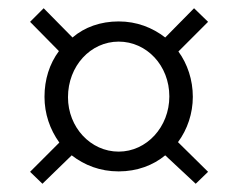

<svg xmlns="http://www.w3.org/2000/svg" viewBox="-20 -571 577 466"><path d="M156 -480 86 -551 53 -518 123 -447C100 -416 88 -378 88 -336C88 -295 101 -257 124 -225L53 -154L83 -125L154 -194C185 -170 223 -155 268 -155C313 -155 352 -170 381 -194L455 -125L485 -154L412 -226C435 -257 448 -296 448 -336C448 -377 435 -416 413 -446L485 -518L451 -551L381 -480C350 -504 312 -519 268 -519C224 -519 185 -505 156 -480ZM268 -203C200 -203 145 -262 145 -335C145 -411 200 -470 268 -470C336 -470 391 -412 391 -337C391 -263 336 -203 268 -203Z"/></svg>

Font: FIGSv2-sans-serif
Style: Regular
Weight: 400
Designer: Matt McInerney, Pablo Impallari, Rodrigo Fuenzalida,Mirko Velimirovic
Foundry: Matt McInerney, Pablo Impallari, Rodrigo Fuenzalida
Version: Version 4.021;hotconv 1.0.109;makeotfexe 2.5.65596